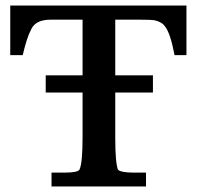

<svg xmlns="http://www.w3.org/2000/svg" viewBox="-20 -673 727 693"><path d="M278 -401V-602H163Q109 -602 93 -568Q84 -551 76.5 -527.5Q69 -504 62 -474H17V-653H653V-474H610Q595 -553 576 -577Q565 -594 537 -600H539Q531 -601 517.5 -601.5Q504 -602 482 -602H396V-401H532V-339H396V-176Q396 -85 406 -60Q419 -50 462 -50H507V0H166V-50H213Q261 -50 267 -61Q278 -85 278 -176V-339H145V-401Z"/></svg>

Font: New Athena Unicode
Style: Bold
Weight: 700
Designer: J. Rusten 1997; rev. by R. Hancock 2001, 2002, rev. by D. Mastronarde 2002-2021
Foundry: Society for Classical Studies (formerly American Philological Association)
Version: Version 5.008